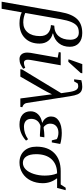

<svg xmlns="http://www.w3.org/2000/svg" viewBox="578 -1338 957 2184"><g transform="rotate(90 1056.0 -246.5)"><path d="M340.3 -704.1Q412.6 -704.1 454.6 -666.3Q496.6 -628.4 496.6 -563Q496.6 -487.8 456.3 -437.7Q416 -387.7 346.2 -372.6L345.7 -367.7Q398.9 -356 429.7 -316.4Q460.4 -276.9 460.4 -218.8Q460.4 -113.8 397.9 -52Q335.4 9.8 229.5 9.8Q191.4 9.8 158.4 2.4Q125.5 -4.9 105 -16.1L64.5 212.9H-16.1L102.1 -459.5Q124 -585.4 180.2 -644.8Q236.3 -704.1 340.3 -704.1ZM335 -665Q288.1 -665 261.2 -645Q234.4 -625 215.3 -580.1Q196.3 -535.2 182.6 -457.5L111.8 -56.2Q128.9 -47.4 158.4 -40.3Q188 -33.2 219.2 -33.2Q291 -33.2 333 -83.5Q375 -133.8 375 -223.1Q375 -284.2 341.6 -314.5Q308.1 -344.7 249.5 -347.7L256.3 -385.7Q333.5 -386.7 375 -435.3Q416.5 -483.9 416.5 -568.4Q416.5 -613.8 395.5 -639.4Q374.5 -665 335 -665Z M643.6 -85Q643.6 -63 652.6 -52Q661.6 -41 675.8 -41Q705.1 -41 736.3 -55.7L746.6 -32.7Q723.6 -15.1 697 -2.7Q670.4 9.8 636.7 9.8Q602.1 9.8 582.3 -13.7Q562.5 -37.1 562.5 -79.1Q562.5 -93.8 565.2 -113.5Q567.9 -133.3 620.1 -424.8L557.1 -437L561 -459H707L652.3 -149.9Q643.6 -104.5 643.6 -85ZM640.6 -545.9 643.1 -562 693.8 -704.6H797.9L794.9 -686.5L667.5 -545.9Z M946.3 -658.2Q929.2 -658.2 914.1 -652.3L890.6 -611.8H866.7L877 -693.8Q915.5 -704.1 950.2 -704.1Q983.4 -704.1 1004.2 -691.4Q1024.9 -678.7 1037.6 -650.6Q1050.3 -622.6 1059.6 -562.5L1136.2 -71.8Q1142.6 -35.2 1184.1 -22L1180.2 0H1084.5L1037.1 -359.4Q1027.8 -337.9 1008.8 -303Q989.7 -268.1 979 -248.5L835.9 0H751.5L755.4 -21L1024.4 -464.8L1012.2 -548.8Q1003.9 -608.4 988.3 -633.3Q972.7 -658.2 946.3 -658.2Z M1477.5 -471.2Q1508.8 -471.2 1544.2 -466.3Q1579.6 -461.4 1602.1 -453.6L1584.5 -357.9H1561L1546.9 -414.1Q1537.1 -421.4 1516.8 -427.2Q1496.6 -433.1 1474.6 -433.1Q1427.7 -433.1 1399.4 -408.2Q1371.1 -383.3 1371.1 -339.4Q1371.1 -313.5 1384.5 -292Q1397.9 -270.5 1415 -264.2Q1473.6 -272.9 1501.5 -272.9H1526.4L1518.6 -222.7H1493.2Q1476.6 -222.7 1397 -229Q1357.4 -217.3 1336.9 -189.9Q1316.4 -162.6 1316.4 -124Q1316.4 -83 1340.3 -62Q1364.3 -41 1406.7 -41Q1481.4 -41 1548.3 -87.9L1564 -64.5Q1482.4 9.8 1381.3 9.8Q1309.1 9.8 1269.8 -23.4Q1230.5 -56.6 1230.5 -116.7Q1230.5 -167.5 1265.4 -202.6Q1300.3 -237.8 1358.9 -247.1L1359.9 -250.5Q1327.6 -263.7 1308.6 -290Q1289.6 -316.4 1289.6 -349.1Q1289.6 -406.2 1340.1 -438.7Q1390.6 -471.2 1477.5 -471.2Z M1816.9 -28.8Q1858.4 -28.8 1891.1 -60.8Q1923.8 -92.8 1942.9 -152.3Q1961.9 -211.9 1961.9 -276.9Q1961.9 -358.9 1937 -418Q1834.5 -418 1776.4 -355.5Q1718.3 -293 1718.3 -179.7Q1718.3 -107.9 1744.1 -68.4Q1770 -28.8 1816.9 -28.8ZM1994.6 -418 1994.1 -414.6Q2048.3 -343.8 2048.3 -255.4Q2048.3 -180.2 2018.6 -119.1Q1988.8 -58.1 1934.6 -24.2Q1880.4 9.8 1814 9.8Q1730.5 9.8 1681.6 -42.7Q1632.8 -95.2 1632.8 -184.1Q1632.8 -313.5 1706.1 -386.2Q1779.3 -459 1911.6 -459H2063L2100.1 -515.6H2127.9L2102.5 -418Z"/></g></svg>

Font: Liberation Serif
Style: Italic
Weight: 400
Italic angle: -16.333°
Designer: Steve Matteson
Foundry: Ascender Corporation
Version: Version 2.1.5